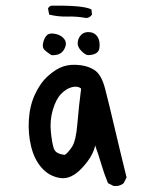

<svg xmlns="http://www.w3.org/2000/svg" viewBox="-20 -633 540 672"><path d="M378 18 358 8Q345 -23 335 -57Q325 -91 313 -124Q306 -87 267.5 -45.5Q229 -4 190.5 -10Q152 -16 126 -45.5Q100 -75 89 -120Q78 -165 81 -214Q84 -263 102.5 -303Q121 -343 148.5 -367.5Q176 -392 201.5 -400.5Q227 -409 260.5 -405Q294 -401 315 -384.5Q336 -368 348 -322Q360 -276 380.5 -188.5Q401 -101 423 -12L413 8Q399 20 378 18ZM207 -91Q218 -98 232 -119Q246 -140 251 -201.5Q256 -263 264 -323Q252 -333 232 -328Q212 -323 194 -304.5Q176 -286 165 -249Q154 -212 158 -172Q162 -132 168.5 -113Q175 -94 207 -91ZM160 -440Q146 -449 136.5 -457.5Q127 -466 131 -483.5Q135 -501 144.5 -510Q154 -519 175.5 -514Q197 -509 206.5 -494Q216 -479 203.5 -458.5Q191 -438 160 -440ZM288 -440Q278 -441 264 -455.5Q250 -470 252 -485.5Q254 -501 264.5 -511.5Q275 -522 293.5 -520.5Q312 -519 321.5 -504Q331 -489 328 -465Q325 -441 288 -440ZM281 -570Q250 -576 217 -575Q184 -574 152 -582L148 -604L152 -609L158 -613Q271 -615 300 -600L302 -582Q294 -570 281 -570Z"/></svg>

Font: Kosefont JP
Style: Regular
Weight: 400
Designer: Nozomi Seto 瀬戸のぞみ
Version: Version 3.00;June 19, 2020